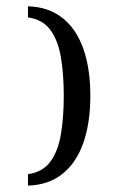

<svg xmlns="http://www.w3.org/2000/svg" viewBox="-20 -536 364 607"><path d="M68.4 50.8Q133.3 48.8 177.2 13.9Q221.2 -21 243.4 -84.2Q265.6 -147.5 265.6 -233.4Q265.6 -319.3 243.4 -382.1Q221.2 -444.8 177.2 -479.5Q133.3 -514.2 68.4 -516.1V-481Q114.7 -474.6 139.2 -441.4Q163.6 -408.2 172.6 -354.5Q181.6 -300.8 181.6 -233.2Q181.6 -165.5 172.6 -111.8Q163.6 -58.1 139.2 -24.9Q114.7 8.3 68.4 14.6Z"/></svg>

Font: MANDARAM
Style: Book
Weight: 400
Designer: CLT@C-DIT
Version: Version 1.28